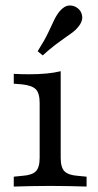

<svg xmlns="http://www.w3.org/2000/svg" viewBox="-20 -686 361 706"><path d="M125.8 -206.5V-307.3Q125.8 -343.5 111.7 -357.7Q97.6 -371.8 61.3 -375.8L30.6 -378.2V-414.5Q45.2 -413.7 58.5 -413.3Q71.8 -412.9 87.1 -412.9Q121.8 -412.9 151.2 -415.7Q180.6 -418.5 203.2 -424.2V-414.5V-206.5ZM164.5 -2.4Q124.2 -2.4 93.1 -1.6Q62.1 -0.8 30.6 0V-36.3L62.1 -39.5Q97.6 -41.9 111.7 -56Q125.8 -70.2 125.8 -105.6V-206.5H203.2V-105.6Q203.2 -70.2 217.3 -56Q231.5 -41.9 266.1 -39.5L298.4 -36.3V0Q266.9 -0.8 235.9 -1.6Q204.8 -2.4 164.5 -2.4ZM137.1 -482.3 118.5 -497.6Q143.5 -537.1 156.5 -564.5Q169.4 -591.9 178.6 -611.3Q187.9 -630.6 199.2 -644.4Q216.1 -664.5 234.3 -665.7Q252.4 -666.9 266.9 -654.8Q280.6 -643.5 282.3 -625Q283.9 -606.5 267.7 -587.1Q258.9 -575.8 246.8 -566.9Q234.7 -558.1 219 -547.2Q203.2 -536.3 183.1 -521Q162.9 -505.6 137.1 -482.3Z"/></svg>

Font: Playfair 9pt
Style: Regular
Weight: 400
Designer: Claus Eggers Sørensen
Foundry: Claus Eggers Sørensen
Version: Version 2.203